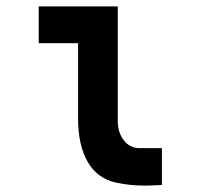

<svg xmlns="http://www.w3.org/2000/svg" viewBox="-20 -570 640 600"><path d="M224 -200V-435H101V-550H348V-192Q348 -156 367 -131.5Q386 -107 416 -107H486V8Q450 10 433.5 10Q386 10 344 1Q284.5 -11.5 254.2 -63.8Q224 -116 224 -200Z"/></svg>

Font: JuliaMono Black
Style: Regular
Weight: 900
Monospace: yes
Designer: cormullion
Foundry: corm
Version: Version 0.054; ttfautohint (v1.8.4)